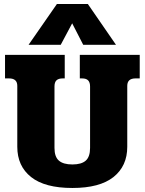

<svg xmlns="http://www.w3.org/2000/svg" viewBox="-20 -920 720 955"><path d="M263 -900H417L557 -697H394L339 -804L282 -697H122ZM66 -190V-493Q66 -530 25 -530H5V-647H302V-530H292Q271 -530 261 -520.5Q251 -511 251 -490V-184Q251 -140 273 -121Q295 -102 340 -102Q385 -102 406.5 -121Q428 -140 428 -184V-490Q428 -510 418.5 -520Q409 -530 388 -530H377V-647H675V-530H654Q613 -530 613 -493V-190Q613 -94 544.5 -39.5Q476 15 340 15Q203 15 134.5 -39.5Q66 -94 66 -190Z"/></svg>

Font: Pridi
Style: Bold
Weight: 700
Designer: Katatrad Team
Foundry: CadsonDemak
Version: Version 1.001